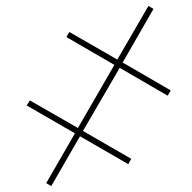

<svg xmlns="http://www.w3.org/2000/svg" viewBox="-20 -641 649 648"><path d="M153 -13 136 -23 233 -191 70 -285 81 -302 243 -209 366 -422 204 -516 214 -533 376 -440 481 -621 498 -611 394 -430 556 -336 546 -318 384 -412 260 -199 423 -105 413 -87 250 -181Z"/></svg>

Font: Noto Serif Display ExtraLight
Style: Italic
Weight: 200
Italic angle: -12°
Designer: Monotype Design Team
Foundry: Monotype Imaging Inc.
Version: Version 2.009